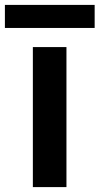

<svg xmlns="http://www.w3.org/2000/svg" viewBox="-70 -763 406 783"><path d="M64 0V-571H201V0ZM-50 -649V-743H316V-649Z"/></svg>

Font: BDO Grotesk DemiBold
Style: Regular
Weight: 600
Designer: Deni Anggara
Foundry: Lokal Container
Version: Version 2.000